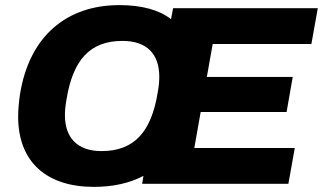

<svg xmlns="http://www.w3.org/2000/svg" viewBox="-20 -719 1263 751"><path d="M347 12C423 12 488 -3 541 -31L536 0H1108L1133 -140H740L765 -281H1101L1125 -418H789L812 -547H1198L1223 -687H657L649 -644C603 -680 535 -699 447 -699C239 -699 94 -576 58 -349C54 -320 51 -291 51 -263C51 -82 166 12 347 12ZM377 -128C281 -128 234 -182 234 -268C234 -284 235 -301 240 -329C265 -485 332 -559 459 -559C556 -559 603 -506 603 -419C603 -403 602 -385 597 -358C572 -203 505 -128 377 -128Z"/></svg>

Font: Archivo ExtraBold
Style: Italic
Weight: 800
Italic angle: -10°
Designer: Hector Gatti
Foundry: Omnibus-Type
Version: Version 2.001